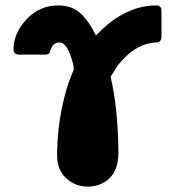

<svg xmlns="http://www.w3.org/2000/svg" viewBox="-20 -489 651 710"><path d="M30 -306Q30 -366 78 -417.5Q126 -469 197 -469Q226 -469 250 -458Q274 -447 291.5 -425.5Q309 -404 316.5 -391.5Q324 -379 335 -358Q357 -381 381 -401Q466 -469 557 -469Q566 -469 571 -465Q576 -461 576.5 -456.5Q577 -452 577 -443V-354Q577 -342 571.5 -337Q566 -332 557 -332Q548 -332 529.5 -328Q511 -324 492 -314Q467 -301 446 -280.5Q425 -260 414.5 -245Q404 -230 389 -205Q416 -92 418 75Q418 152 369 183Q340 201 305 201Q261 201 228.5 173.5Q196 146 192 101L191 78Q193 -15 208.5 -88Q224 -161 238.5 -196Q253 -231 253 -232Q253 -252 237.5 -292Q222 -332 199 -332Q173 -332 164 -295L161 -291Q154 -287 147 -287H49Q30 -289 30 -306Z"/></svg>

Font: CMU Sans Serif
Style: Bold
Weight: 700
Version: Version 0.7.0